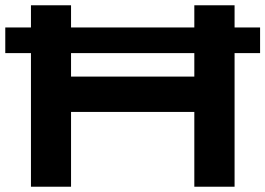

<svg xmlns="http://www.w3.org/2000/svg" viewBox="-20 -707 1005 727"><path d="M97.2 0V-505.9H0V-603H97.2V-687H249V-603H715.8V-687H868.2V-603H964.8V-505.9H868.2V0H715.8V-283.2H249V0ZM249 -417H715.8V-505.9H249Z"/></svg>

Font: Archivo Expanded SemiBold
Style: Regular
Weight: 600
Width: 7
Designer: Hector Gatti
Foundry: Omnibus-Type
Version: Version 2.001